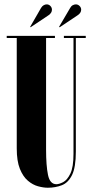

<svg xmlns="http://www.w3.org/2000/svg" viewBox="-20 -868 438 900"><path d="M204 12Q183.5 12 158.5 5.2Q133.5 -1.5 110.8 -20.8Q88 -40 73.2 -76.5Q58.5 -113 58.5 -172.5V-690H11.5V-700H237.5V-690H196V-166.5Q196 -91.5 205 -48Q214 -4.5 244.5 -4.5Q257 -4.5 276 -14.2Q295 -24 309.8 -54.2Q324.5 -84.5 324.5 -146.5V-690H279.5V-700H382V-690H335.5V-157.5Q335.5 -84 317.8 -47.8Q300 -11.5 270 0.2Q240 12 204 12ZM259.5 -740 257 -742.5 309 -831Q314 -840 321.5 -843.8Q329 -847.5 335.5 -847.5Q345.5 -847.5 353 -840Q360.5 -832.5 360.5 -822.5Q360.5 -807.5 344 -796.5ZM123 -740 121.5 -742.5 172.5 -831Q178 -840 185.2 -843.8Q192.5 -847.5 199 -847.5Q209 -847.5 216.2 -840Q223.5 -832.5 223.5 -822.5Q223.5 -807.5 207.5 -796.5Z"/></svg>

Font: Imbue 100pt ExtraBold
Style: Regular
Weight: 800
Designer: Tyler Finck
Foundry: Etcetera Type Company
Version: Version 1.102; ttfautohint (v1.8.3)